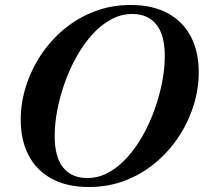

<svg xmlns="http://www.w3.org/2000/svg" viewBox="-20 -737 816 769"><path d="M199 -193Q199 -107.5 233 -65.8Q267 -24 329.5 -24Q374.5 -24 415 -46.2Q455.5 -68.5 490.2 -107.2Q525 -146 552.5 -195.2Q580 -244.5 599.5 -299.2Q619 -354 629.5 -408.8Q640 -463.5 640 -512Q640 -597.5 606 -639.2Q572 -681 510 -681Q464.5 -681 424 -658.8Q383.5 -636.5 348.8 -597.8Q314 -559 286.5 -509.8Q259 -460.5 239.5 -405.8Q220 -351 209.5 -296.2Q199 -241.5 199 -193ZM776 -448Q776 -380 755 -313.5Q734 -247 695 -188.2Q656 -129.5 601.5 -84.2Q547 -39 480 -13.5Q413 12 336 12Q248.5 12 187.5 -21Q126.5 -54 94.8 -114.5Q63 -175 63 -257Q63 -325 84 -391.5Q105 -458 144 -516.8Q183 -575.5 237.5 -620.8Q292 -666 359.2 -691.5Q426.5 -717 503 -717Q591 -717 651.8 -684Q712.5 -651 744.2 -590.8Q776 -530.5 776 -448Z"/></svg>

Font: Newsreader 60pt SemiBold
Style: Italic
Weight: 600
Italic angle: -17°
Designer: Hugues Gentile
Foundry: Production Type
Version: Version 1.003